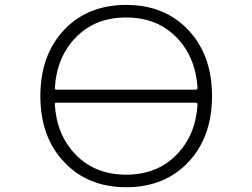

<svg xmlns="http://www.w3.org/2000/svg" viewBox="-20 -784 1040 792"><path d="M206.1 -420.9Q206.1 -414.1 212.9 -414.1H787.1Q794.9 -414.1 794.9 -420.9Q787.1 -547.9 709 -628.9Q628.9 -711.9 500.5 -711.9Q372.1 -711.9 292 -628.9Q213.9 -547.9 206.1 -420.9ZM212.9 -360.4Q206.1 -360.4 206.1 -353.5Q213.9 -226.6 292 -146.5Q372.1 -63.5 500.5 -63.5Q628.9 -63.5 709 -146.5Q787.1 -226.6 794.9 -353.5Q794.9 -360.4 787.1 -360.4ZM244.1 -116.2Q146.5 -218.8 146.5 -387.7Q146.5 -556.6 244.1 -660.2Q341.8 -763.7 500.5 -763.7Q659.2 -763.7 756.8 -660.2Q854.5 -556.6 854.5 -387.7Q854.5 -218.8 756.8 -115.2Q659.2 -11.7 500.5 -11.7Q341.8 -11.7 244.1 -116.2Z"/></svg>

Font: Rounded-X Mgen+ 2m light
Style: Regular
Weight: 200
Designer: [Source Han Sans]
Ryoko NISHIZUKA  (kana & ideographs); Paul D. Hunt (Latin, Greek & Cyrillic); Wenlong ZHANG  (bopomofo
Version: Version 1.059.20150602